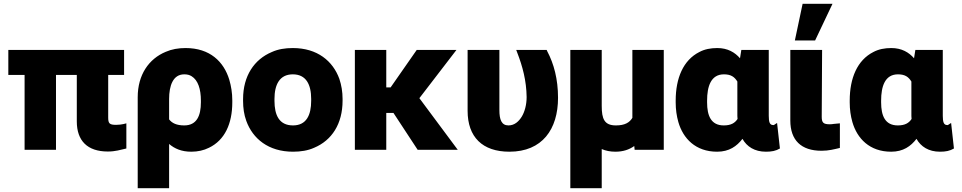

<svg xmlns="http://www.w3.org/2000/svg" viewBox="-20 -792 5086 1015"><path d="M24 -396H110V0H276V-396H386V-150C386 -48 442 9 550 9C590 9 617 0 648 -7V-140L632 -136C623 -134 608 -132 594 -132C559 -132 552 -139 552 -171V-396H636V-528H24Z M708 203H874V-31C903 -6 940 10 991 10C1026 10 1057 3 1085 -11C1168 -51 1208 -138 1208 -251V-261C1208 -301 1202 -337 1192 -371C1163 -466 1090 -538 961 -538C923 -538 888 -532 856 -518C767 -481 708 -397 708 -278ZM874 -161V-269C874 -338 894 -399 954 -399C970 -399 982 -396 993 -389C1027 -368 1042 -321 1042 -260V-251C1042 -180 1020 -129 954 -129C914 -129 889 -141 874 -161Z M1265 -259C1265 -221 1270 -186 1282 -153C1316 -59 1399 10 1529 10C1570 10 1608 4 1641 -11C1734 -50 1791 -137 1791 -260V-269C1791 -307 1785 -342 1774 -375C1740 -469 1658 -538 1528 -538C1487 -538 1450 -532 1417 -517C1324 -478 1265 -391 1265 -268ZM1431 -259V-269C1431 -343 1457 -399 1528 -399C1599 -399 1625 -344 1625 -269V-259C1625 -184 1600 -129 1529 -129C1456 -129 1431 -183 1431 -259Z M1856 0H2022V-195H2060L2188 0H2400L2197 -273L2393 -528H2183L2045 -330H2022V-528H1856Z M2452 -206C2452 -68 2530 10 2673 10C2847 10 2930 -109 2930 -275C2930 -374 2908 -455 2873 -521L2870 -528H2709L2715 -512C2742 -442 2763 -366 2764 -279C2764 -239 2754 -201 2738 -175C2723 -151 2701 -129 2668 -129C2631 -129 2620 -160 2620 -210V-528H2452Z M2995 203H3161V-4C3182 5 3206 10 3233 10C3274 10 3306 -1 3333 -20L3335 0H3489V-528H3323V-169C3308 -144 3283 -129 3236 -129C3175 -129 3161 -163 3161 -232V-528H2995Z M3552 -250C3552 -213 3557 -179 3566 -147C3591 -60 3657 10 3771 10C3835 10 3875 -19 3905 -58C3928 -17 3969 10 4029 10C4059 10 4081 6 4103 -7L4088 -142L4071 -131H4067C4049 -131 4044 -147 4044 -180V-528H3899L3892 -484C3865 -515 3827 -538 3772 -538C3737 -538 3705 -532 3677 -517C3592 -474 3552 -379 3552 -260ZM3718 -251V-260C3718 -335 3738 -399 3807 -399C3845 -399 3863 -385 3878 -361V-179C3878 -173 3879 -168 3879 -163C3865 -142 3845 -129 3806 -129C3739 -129 3718 -180 3718 -251Z M4158 -155C4158 -51 4215 5 4323 5C4362 5 4390 -3 4420 -10V-140L4388 -137C4381 -136 4375 -135 4367 -135C4333 -135 4324 -143 4324 -175L4326 -528H4158ZM4182 -578H4289L4381 -772H4223Z M4472 -250C4472 -213 4477 -179 4486 -147C4511 -60 4577 10 4691 10C4755 10 4795 -19 4825 -58C4848 -17 4889 10 4949 10C4979 10 5001 6 5023 -7L5008 -142L4991 -131H4987C4969 -131 4964 -147 4964 -180V-528H4819L4812 -484C4785 -515 4747 -538 4692 -538C4657 -538 4625 -532 4597 -517C4512 -474 4472 -379 4472 -260ZM4638 -251V-260C4638 -335 4658 -399 4727 -399C4765 -399 4783 -385 4798 -361V-179C4798 -173 4799 -168 4799 -163C4785 -142 4765 -129 4726 -129C4659 -129 4638 -180 4638 -251Z"/></svg>

Font: Asimov Pro
Style: Ult
Weight: 900
Designer: Google
Version: Version 2.000980; 2014